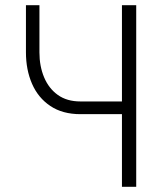

<svg xmlns="http://www.w3.org/2000/svg" viewBox="-20 -720 625 740"><path d="M290 -280H487V-329H290ZM450 -700V0H505V-700ZM132 -700H80V-518Q80 -451 103.5 -397Q127 -343 174 -311.5Q221 -280 290 -280V-329Q238 -329 203 -354Q168 -379 150 -422Q132 -465 132 -518Z"/></svg>

Font: Jost Light
Style: Regular
Weight: 300
Version: Version 3.710